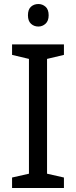

<svg xmlns="http://www.w3.org/2000/svg" viewBox="-20 -935 379 955"><path d="M298 0H40V-52L124 -71V-642L40 -662V-714H298V-662L214 -642V-71L298 -52ZM171 -915Q191 -915 206.5 -901.5Q222 -888 222 -859Q222 -831 206.5 -817Q191 -803 171 -803Q149 -803 134 -817Q119 -831 119 -859Q119 -888 134 -901.5Q149 -915 171 -915Z"/></svg>

Font: Go Noto Kurrent-Regular
Style: Regular
Weight: 400
Designer: Monotype Design Team
Foundry: Monotype Imaging Inc.
Version: Version 2.012; ttfautohint (v1.8.4.7-5d5b)